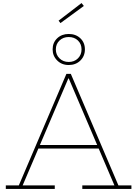

<svg xmlns="http://www.w3.org/2000/svg" viewBox="-20 -1235 897 1255"><path d="M635 -287V-264H223V-287ZM754 -23H839V0H518V-23H728L424 -735L442 -722H415L432 -735L128 -23H338V0H18V-23H103L414 -752H443ZM429 -810Q383.5 -810 353.8 -839.8Q324 -869.5 324 -912Q324 -956.5 353.8 -984.8Q383.5 -1013 429 -1013Q475.5 -1013 505.2 -984.8Q535 -956.5 535 -912Q535 -868.5 505.2 -839.2Q475.5 -810 429 -810ZM429 -830Q466 -830 489.5 -853.5Q513 -877 513 -912Q513 -947.5 489.5 -970.2Q466 -993 429 -993Q393 -993 369 -970.2Q345 -947.5 345 -912Q345 -877 369 -853.5Q393 -830 429 -830ZM513 -1215 528 -1196 375 -1084 363 -1100Z"/></svg>

Font: Hepta Slab ExtraLight ExtraLight
Style: Regular
Weight: 250
Version: Version 1.102